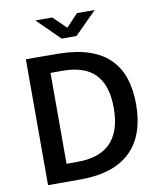

<svg xmlns="http://www.w3.org/2000/svg" viewBox="-99 -1008 908 1086"><g transform="rotate(-10 355.5 -465.0)"><path d="M418 -930 350 -858 276 -930H179L308 -803H393L520 -930ZM88 -723V0H276C536 0 658 -134 658 -365C658 -587 547 -717 283 -722C221 -723 100 -723 88 -723ZM212 -623H280C436 -623 530 -553 530 -365C530 -171 426 -101 277 -101H212Z"/></g></svg>

Font: United Sans SemiBold
Style: Regular
Weight: 600
Designer: Pablo Impallari, Rodrigo Fuenzalida (Modified by Dan O. Williams)
Version: Version 1.000;PS 001.000;hotconv 1.0.88;makeotf.lib2.5.64775